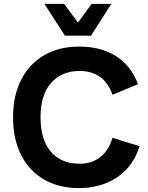

<svg xmlns="http://www.w3.org/2000/svg" viewBox="-20 -954 760 985"><path d="M551 -934 447 -771H313L208 -934H309L380 -838L450 -934ZM696 -204Q673 -131 627 -83.5Q581 -36 519 -12.5Q457 11 386 11Q283 11 207 -32.5Q131 -76 89 -157.5Q47 -239 47 -352Q47 -465 89.5 -546.5Q132 -628 208 -671.5Q284 -715 386 -715Q497 -715 575 -666Q653 -617 688 -522L557 -468Q534 -533 490.5 -561.5Q447 -590 389 -590Q297 -590 242.5 -529Q188 -468 188 -352Q188 -237 241 -175.5Q294 -114 389 -114Q451 -114 494.5 -148Q538 -182 557 -247Z"/></svg>

Font: Prodigy Sans SemiBold
Style: Regular
Weight: 600
Designer: Wei Huang
Foundry: Wei Huang
Version: Version 1.003; ttfautohint (v1.8.3)